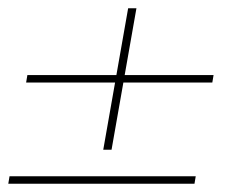

<svg xmlns="http://www.w3.org/2000/svg" viewBox="-22 -546 542 463"><path d="M-2 -103 1 -121H450L447 -103ZM227 -185 287 -526H307L247 -185ZM41 -347 44 -365H493L490 -347Z"/></svg>

Font: DM Sans 12pt Thin
Style: Italic
Weight: 250
Italic angle: -10°
Version: Version 4.004;gftools[0.9.30]